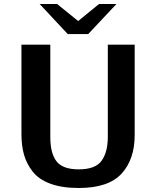

<svg xmlns="http://www.w3.org/2000/svg" viewBox="-20 -918 790 958"><path d="M178 -898H265L370 -813L474 -898H561L420 -748H318ZM87 -249V-695H231V-234Q231 -153 262 -113Q293 -73 373 -73Q456 -73 487 -116Q518 -159 518 -236V-695H652V-244Q652 -123 586.5 -51.5Q521 20 373 20Q289 20 231 -1.5Q173 -23 142.5 -62.5Q112 -102 99.5 -147Q87 -192 87 -249Z"/></svg>

Font: Coval
Style: ExtraBold
Weight: 800
Foundry: Context Ltd
Version: Version 001.000